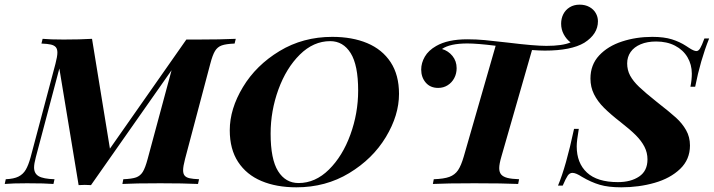

<svg xmlns="http://www.w3.org/2000/svg" viewBox="-63 -778 3019 812"><path d="M934.1 -613.8 929.2 -593.8Q892.6 -592.3 874.8 -585.9Q856.9 -579.6 846.4 -562.5Q835.9 -545.4 826.2 -507.8L719.7 -106Q711.4 -74.2 711.4 -58.1Q711.4 -43 718 -35.2Q724.6 -27.3 738.8 -24.2Q752.9 -21 778.8 -20L774.4 0Q712.4 -2.9 614.7 -2.9Q505.9 -2.9 454.6 0L458.5 -20Q495.1 -21.5 512.7 -27.8Q530.3 -34.2 540.8 -51Q551.3 -67.9 561.5 -106L662.6 -481L321.8 4.9Q304.2 3.9 295.4 3.9Q287.1 3.9 269.5 4.9L188 -488.3L88.4 -112.8Q81.1 -85 81.1 -69.8Q81.1 -44.4 100.3 -33Q119.6 -21.5 167.5 -20L163.1 0Q127.4 -2.9 51.3 -2.9Q-10.3 -2.9 -43 0L-38.6 -20Q-4.4 -21.5 15.1 -31.2Q34.7 -41 45.9 -60.1Q57.1 -79.1 66.4 -112.8L171.4 -507.8Q179.7 -539.6 179.7 -555.7Q179.7 -570.8 172.9 -578.6Q166 -586.4 152.1 -589.6Q138.2 -592.8 112.3 -593.8L117.2 -613.8Q148.4 -610.8 206.1 -610.8Q275.9 -610.8 326.2 -613.8L401.9 -149.4L725.1 -610.8H773.4Q870.6 -610.8 934.1 -613.8Z M908.7 -227.1Q908.7 -317.4 964.4 -409.7Q1020 -502 1119.1 -562Q1218.3 -622.1 1342.3 -622.1Q1426.8 -622.1 1490.2 -595.5Q1553.7 -568.8 1589.1 -514.9Q1624.5 -460.9 1624.5 -380.9Q1624.5 -290.5 1568.8 -198.2Q1513.2 -106 1413.8 -45.9Q1314.5 14.2 1190.4 14.2Q1106 14.2 1042.7 -12.5Q979.5 -39.1 944.1 -93Q908.7 -147 908.7 -227.1ZM1081.5 -212.9Q1081.5 -104.5 1113 -54.2Q1144.5 -3.9 1199.7 -3.9Q1270.5 -3.9 1328.1 -60.8Q1385.7 -117.7 1418.7 -208.3Q1451.7 -298.8 1451.7 -395Q1451.7 -502.9 1419.9 -553.5Q1388.2 -604 1333.5 -604Q1262.7 -604 1205.1 -547.1Q1147.5 -490.2 1114.5 -399.7Q1081.5 -309.1 1081.5 -212.9Z M2465.8 -688Q2465.8 -633.8 2408.2 -597.2Q2352.5 -564 2241.2 -564Q2218.8 -564 2187 -566.4L2057.6 -116.2Q2048.3 -84.5 2048.3 -66.9Q2048.3 -49.8 2056.6 -40Q2064.9 -30.3 2083 -25.6Q2101.1 -21 2132.3 -20L2128.4 0Q2065.4 -2.9 1943.4 -2.9Q1823.7 -2.9 1767.6 0L1771.5 -20Q1814.5 -21.5 1837.6 -30Q1860.8 -38.6 1874 -58.1Q1887.2 -77.6 1898.4 -116.2L2033.2 -584.5Q1955.1 -594.2 1913.6 -594.2Q1839.8 -594.2 1806.2 -570.8Q1833 -563 1850.6 -541.3Q1868.2 -519.5 1868.2 -489.7Q1868.2 -466.8 1858.2 -447.8Q1848.1 -428.7 1830.3 -417.5Q1812.5 -406.2 1790 -406.2Q1756.8 -406.2 1737.5 -428.7Q1718.3 -451.2 1718.3 -483.9Q1718.3 -511.7 1733.6 -538.3Q1749 -564.9 1781.7 -583.5Q1830.6 -611.8 1913.6 -611.8Q1950.7 -611.8 1987.5 -608.4Q2024.4 -605 2085.9 -597.7Q2197.3 -584 2247.6 -584Q2315.4 -584 2350.1 -598.6Q2332.5 -611.8 2321.3 -632.6Q2310.1 -653.3 2310.1 -677.7Q2310.1 -699.7 2319.3 -718Q2328.6 -736.3 2346.4 -747.3Q2364.3 -758.3 2388.2 -758.3Q2412.1 -758.3 2429.7 -748.5Q2447.3 -738.8 2456.5 -722.7Q2465.8 -706.5 2465.8 -688Z M2877 -411.1H2856.9Q2862.8 -439.9 2862.8 -466.8Q2862.8 -504.9 2844.5 -535.9Q2826.2 -566.9 2792 -584.7Q2757.8 -602.5 2711.9 -602.5Q2674.3 -602.5 2646.5 -590.8Q2618.7 -579.1 2604 -558.1Q2589.4 -537.1 2589.4 -509.8Q2589.4 -481.9 2601.8 -458.5Q2614.3 -435.1 2639.9 -410.6Q2665.5 -386.2 2714.4 -347.2Q2769.5 -304.2 2795.9 -280.3Q2822.3 -256.3 2838.6 -227.5Q2855 -198.7 2855 -162.6Q2855 -103.5 2813.5 -63.7Q2772 -23.9 2705.8 -4.9Q2639.6 14.2 2564.5 14.2Q2509.8 14.2 2473.4 3.4Q2437 -7.3 2397.9 -30.3Q2372.6 -46.9 2357.9 -46.9Q2346.2 -46.9 2338.1 -35.4Q2330.1 -23.9 2316.9 6.8H2296.9Q2330.6 -72.8 2364.7 -232.9H2384.8Q2376 -182.1 2376 -159.2Q2376 -88.4 2419.4 -48.1Q2462.9 -7.8 2550.3 -7.8Q2605 -7.8 2640.1 -31.5Q2675.3 -55.2 2675.3 -104Q2675.3 -132.3 2662.6 -157.2Q2649.9 -182.1 2626 -206.1Q2602.1 -230 2562 -261.2Q2518.1 -295.4 2491.2 -322.3Q2464.4 -349.1 2449.2 -379.4Q2434.1 -409.7 2434.1 -445.8Q2434.1 -503.9 2470.9 -543.5Q2507.8 -583 2567.6 -602.5Q2627.4 -622.1 2695.8 -622.1Q2745.1 -622.1 2778.6 -611.6Q2812 -601.1 2838.9 -583.5Q2841.3 -582 2851.3 -575.4Q2861.3 -568.8 2869.1 -565.4Q2877 -562 2882.3 -562Q2891.1 -562 2898.2 -574Q2905.3 -585.9 2916 -615.2H2936Q2898.9 -522.5 2877 -411.1Z"/></svg>

Font: TypoPRO Playfair Display SC
Style: Bold Italic
Weight: 700
Italic angle: -14.9847°
Designer: Claus Eggers Sørensen
Foundry: Claus Eggers Sørensen
Version: Version 1.004;PS 001.004;hotconv 1.0.70;makeotf.lib2.5.58329